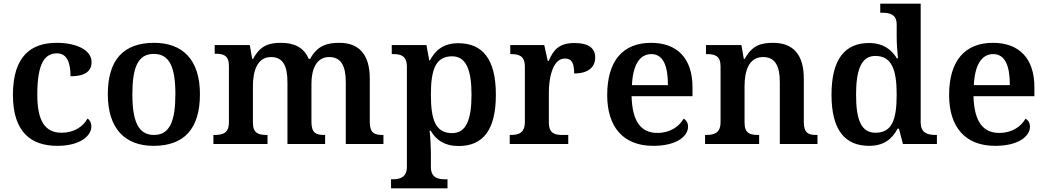

<svg xmlns="http://www.w3.org/2000/svg" viewBox="-20 -780 5668 1040"><path d="M290 10C417 10 475 -46 475 -95C475 -113 468 -129 454 -138C431 -94 380 -61 314 -61C221 -61 182 -129 182 -267C182 -441 224 -491 289 -491C346 -491 362 -434 362 -367C449 -367 476 -400 476 -444C476 -507 398 -548 287 -548C153 -548 50 -481 50 -266C50 -64 149 10 290 10Z M812 10C977 10 1063 -82 1063 -270C1063 -457 969 -548 815 -548C650 -548 564 -457 564 -270C564 -82 658 10 812 10ZM814 -49C728 -49 697 -125 697 -270C697 -415 727 -488 813 -488C899 -488 930 -415 930 -270C930 -125 900 -49 814 -49Z M1136 0H1429V-49H1426C1382 -49 1350 -57 1350 -115V-313C1350 -397 1374 -471 1448 -471C1514 -471 1537 -421 1537 -335V0H1741V-49H1738C1693 -49 1667 -58 1667 -120V-326C1667 -404 1693 -471 1763 -471C1829 -471 1853 -421 1853 -335V0H2057V-49H2054C2009 -49 1983 -58 1983 -120V-354C1983 -489 1921 -548 1819 -548C1756 -548 1700 -536 1660 -461H1652C1627 -523 1573 -548 1503 -548C1440 -548 1391 -536 1351 -461H1346L1333 -536H1143V-489H1146C1190 -489 1220 -480 1220 -423V-119C1220 -58 1187 -49 1142 -49H1136Z M2098 240H2404V191H2389C2354 191 2314 183 2314 125V46C2314 19 2311 -39 2307 -72H2313C2342 -22 2388 11 2464 11C2595 11 2666 -74 2666 -267C2666 -460 2594 -546 2462 -546C2384 -546 2338 -509 2309 -453H2305L2290 -536H2102V-487H2111C2151 -487 2184 -478 2184 -418V124C2184 183 2143 191 2108 191H2098ZM2429 -59C2340 -59 2314 -129 2314 -267C2314 -404 2340 -475 2429 -475C2504 -475 2534 -403 2534 -267C2534 -129 2504 -59 2429 -59Z M2741 0H3058V-49H3027C2986 -49 2953 -57 2953 -116V-283C2953 -341 2968 -463 3040 -463C3078 -463 3090 -437 3090 -382C3165 -382 3204 -415 3204 -469C3204 -519 3168 -547 3092 -547C3008 -547 2978 -510 2952 -450H2947L2928 -536H2744V-487H2747C2791 -487 2823 -478 2823 -419V-121C2823 -58 2789 -49 2744 -49H2741Z M3518 10C3647 10 3707 -43 3707 -94C3707 -114 3697 -130 3683 -137C3659 -95 3610 -60 3541 -60C3453 -60 3405 -120 3401 -259H3731V-308C3731 -466 3646 -548 3507 -548C3355 -548 3269 -452 3269 -265C3269 -91 3357 10 3518 10ZM3598 -319H3403C3408 -428 3445 -487 3508 -487C3573 -487 3598 -422 3598 -319Z M3799 0H4092V-49H4088C4044 -49 4013 -57 4013 -115V-313C4013 -397 4037 -471 4113 -471C4180 -471 4204 -421 4204 -335V0H4408V-49H4404C4359 -49 4334 -58 4334 -120V-354C4334 -489 4272 -548 4168 -548C4105 -548 4054 -536 4014 -461H4009L3996 -536H3804V-487H3808C3852 -487 3883 -478 3883 -421V-119C3883 -58 3848 -49 3803 -49H3799Z M4688 10C4766 10 4812 -26 4842 -83H4849L4871 0H5055V-49H5050C5006 -49 4967 -58 4967 -118V-760H4748V-711H4756C4800 -711 4837 -703 4837 -647V-582C4837 -550 4840 -500 4844 -464H4838C4809 -512 4763 -547 4687 -547C4557 -547 4484 -460 4484 -267C4484 -75 4557 10 4688 10ZM4722 -61C4646 -61 4617 -129 4617 -267C4617 -403 4646 -477 4721 -477C4810 -477 4837 -403 4837 -268C4837 -128 4810 -61 4722 -61Z M5370 10C5499 10 5559 -43 5559 -94C5559 -114 5549 -130 5535 -137C5511 -95 5462 -60 5393 -60C5305 -60 5257 -120 5253 -259H5583V-308C5583 -466 5498 -548 5359 -548C5207 -548 5121 -452 5121 -265C5121 -91 5209 10 5370 10ZM5450 -319H5255C5260 -428 5297 -487 5360 -487C5425 -487 5450 -422 5450 -319Z"/></svg>

Font: Noto Serif SemiBold
Style: Regular
Weight: 600
Designer: Monotype Design Team
Foundry: Monotype Imaging Inc.
Version: Version 2.013